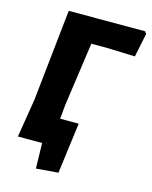

<svg xmlns="http://www.w3.org/2000/svg" viewBox="-119 -732 749 949"><g transform="rotate(15 256.0 -257.5)"><path d="M158 140 155 10H31L63 -187L113 -655H504L512 -643L487 -522L341 -527H263L217 -203L210 -129H305L271 131Z"/></g></svg>

Font: Alegreya Sans ExtraBold
Style: Italic
Weight: 800
Italic angle: -7°
Designer: Juan Pablo del Peral
Foundry: Huerta Tipografica
Version: Version 2.007